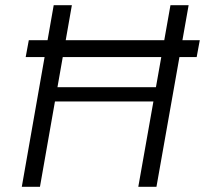

<svg xmlns="http://www.w3.org/2000/svg" viewBox="-20 -720 790 740"><path d="M79 -500 91 -565H750L738 -500ZM513 0 637 -700H707L583 0ZM64 0 187 -700H257L134 0ZM176 -329 186 -384H601L591 -329Z"/></svg>

Font: DM Sans 24pt Light
Style: Italic
Weight: 300
Italic angle: -10°
Designer: Colophon Foundry, Jonny Pinhorn
Foundry: Colophon Foundry
Version: Version 4.004;gftools[0.9.30]